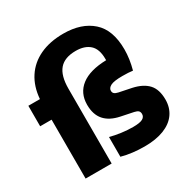

<svg xmlns="http://www.w3.org/2000/svg" viewBox="-184 -978 1122 1149"><g transform="rotate(-30 377.0 -404.0)"><path d="M738 -171Q738 -115 709 -74Q680 -33 624.2 -11.2Q568.5 10.5 490.5 10.5Q451 10.5 410 5.8Q369 1 333 -9V-145.5Q368 -136 409.2 -130.5Q450.5 -125 488.5 -125Q535.5 -125 554.5 -135.5Q573.5 -146 573.5 -166Q573.5 -180 565.8 -187.8Q558 -195.5 539 -199.5L454 -217Q385 -231 350.5 -270.5Q316 -310 316 -377.5Q316 -458 375 -503.5Q434 -549 548 -552V-561Q548 -629.5 513.5 -660.5Q479 -691.5 418 -691.5Q340.5 -691.5 304 -649Q267.5 -606.5 267.5 -516.5V0H87.5V-407H8.5V-548.5H88.5Q95 -632.5 134.5 -693Q174 -753.5 243 -785.8Q312 -818 405 -818Q529.5 -818 602.5 -753.2Q675.5 -688.5 675.5 -553.5Q675.5 -488.5 656 -417.5Q628 -421.5 585 -421.5Q526 -421.5 503.5 -409.8Q481 -398 481 -379Q481 -366.5 489 -359.2Q497 -352 515.5 -348L601 -330.5Q669.5 -315.5 703.8 -278.2Q738 -241 738 -171Z"/></g></svg>

Font: Encode Sans Semi Condensed ExBd
Style: Regular
Weight: 800
Width: 4
Designer: Multiple Designers
Foundry: Impallari Type
Version: Version 2.000